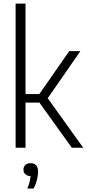

<svg xmlns="http://www.w3.org/2000/svg" viewBox="-20 -828 486 1076"><path d="M67.5 0V-808H123V-301H200.5L368 -541.5H430.5L247.5 -277.5L446.5 0H382.5L201 -253H123V0ZM133 228.5Q142 207.5 146 190.8Q150 174 151.5 159Q133 158.5 122.2 148.5Q111.5 138.5 111.5 122.5Q111.5 106.5 122 96.5Q132.5 86.5 151 86.5Q193.5 86.5 193.5 135.5Q193.5 155 187 180.2Q180.5 205.5 168.5 228.5Z"/></svg>

Font: Encode Sans Condensed Light
Style: Regular
Weight: 300
Width: 3
Designer: Multiple Designers
Foundry: Impallari Type
Version: Version 3.000; ttfautohint (v1.8.3) -l 8 -r 50 -G 200 -x 14 